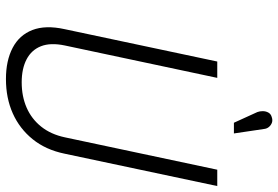

<svg xmlns="http://www.w3.org/2000/svg" viewBox="-165 -760 936 646"><g transform="rotate(90 303.0 -437.0)"><path d="M414 -857Q413 -867 407 -874Q401 -881 392.5 -884Q384 -887 373 -883Q363 -880 358.5 -871.5Q354 -863 354 -853Q354 -843 357 -835L393 -756H429ZM497 -186 606 -700H551L442 -187Q432 -140 406 -107.5Q380 -75 342 -58.5Q304 -42 257 -42Q211 -42 179.5 -58.5Q148 -75 135.5 -107Q123 -139 133 -187L242 -700H187L78 -186Q64 -122 81 -78Q98 -34 141 -11.5Q184 11 246 11Q310 11 361.5 -12Q413 -35 448.5 -79Q484 -123 497 -186Z"/></g></svg>

Font: Advent Pro
Style: Italic
Weight: 400
Italic angle: -12°
Designer: VivaRado, Andreas Kalpakidis
Foundry: VivaRado, Andreas Kalpakidis
Version: Version 3.000